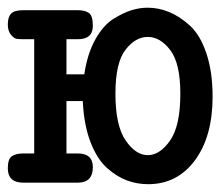

<svg xmlns="http://www.w3.org/2000/svg" viewBox="-25 -470 570 494"><path d="M-4.9 -37.1Q-4.9 -61 5.6 -68.1Q16.1 -75.2 35.2 -75.2H63V-369.1H35.2Q23.9 -369.1 17.6 -370.1Q11.2 -371.1 3.2 -380.6Q-4.9 -390.1 -4.9 -407.2Q-4.9 -426.3 3.7 -435.1Q12.2 -443.8 35.2 -443.8H174.8Q193.8 -443.8 203.9 -436.5Q213.9 -429.2 213.9 -403.8Q213.9 -368.7 174.8 -369.1H146V-278.8H191.9Q199.7 -332 220.5 -368.9Q241.2 -405.8 267.6 -421.9Q293.9 -438 314.5 -444.1Q335 -450.2 355 -450.2Q382.8 -450.2 409.9 -439.2Q437 -428.2 463.6 -404.1Q490.2 -379.9 506.1 -332.5Q522 -285.2 522 -221.2Q522 -119.1 476.6 -57.6Q431.2 3.9 356 3.9Q328.1 3.9 302 -5.6Q275.9 -15.1 250.5 -37.6Q225.1 -60.1 208 -104Q190.9 -147.9 188 -210H146V-75.2H174.8Q213.9 -75.2 213.9 -40Q213.9 0 174.8 0H35.2Q-4.9 0 -4.9 -37.1ZM272 -229Q272 -147 298.1 -108.9Q324.2 -70.8 355.2 -70.8Q386.2 -70.8 412.6 -108.4Q439 -146 439 -229Q439 -307.1 413.1 -341.1Q387.2 -375 355.2 -375Q323.2 -375 297.6 -341.6Q272 -308.1 272 -229Z"/></svg>

Font: CMU Typewriter Text
Style: Bold
Weight: 700
Version: Version 0.7.0